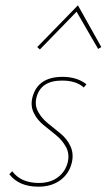

<svg xmlns="http://www.w3.org/2000/svg" viewBox="-20 -699 401 722"><path d="M273 -679 361 -522 349 -515 268 -655 130 -513 120 -522ZM124 3Q51 3 15 -44L26 -55Q59 -11 126 -11Q170 -11 198.5 -33Q227 -55 235 -90Q242 -121 228 -146.5Q214 -172 190.5 -191Q167 -210 143.5 -229Q120 -248 107 -274.5Q94 -301 102 -333Q122 -410 215 -410Q270 -410 305 -382L295 -370Q267 -396 213 -396Q133 -396 117 -332Q110 -303 123.5 -278.5Q137 -254 160.5 -235Q184 -216 208 -196.5Q232 -177 245 -149Q258 -121 250 -87Q240 -46 207 -21.5Q174 3 124 3Z"/></svg>

Font: EauTest Thin
Style: Italic
Weight: 250
Italic angle: -12°
Designer: Christian Thalmann (Catharsis Fonts)
Version: Version 0.001;PS 000.001;hotconv 1.0.88;makeotf.lib2.5.64775